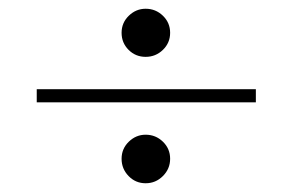

<svg xmlns="http://www.w3.org/2000/svg" viewBox="-20 -574 663 439"><path d="M369 -499Q369 -476 352.5 -460Q336 -444 313 -444Q290 -444 274 -460Q258 -476 258 -499Q258 -522 274.5 -538Q291 -554 313 -554Q336 -554 352.5 -538Q369 -522 369 -499ZM565 -340H64V-370H565ZM369 -211Q369 -188 352.5 -171.5Q336 -155 313 -155Q290 -155 274 -171.5Q258 -188 258 -211Q258 -234 274.5 -250Q291 -266 313 -266Q336 -266 352.5 -250Q369 -234 369 -211Z"/></svg>

Font: Playfair Display SC Black
Style: Regular
Weight: 900
Designer: Claus Eggers Sørensen
Foundry: Claus Eggers Sørensen
Version: Version 1.200; ttfautohint (v1.6)